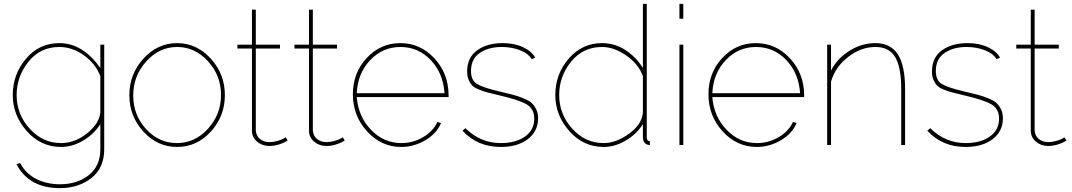

<svg xmlns="http://www.w3.org/2000/svg" viewBox="-20 -750 5545 993"><path d="M296 10Q191 10 118.5 -72Q46 -154 46 -258Q46 -366 114.5 -446.5Q183 -527 287 -527Q408 -527 499 -398V-519H519V22Q519 119 452.5 171Q386 223 290 223Q130 223 65 99L84 93Q114 149 168.5 176Q223 203 290 203Q380 203 439.5 155.5Q499 108 499 22V-108Q466 -56 410 -23Q354 10 296 10ZM296 -10Q368 -10 431 -61Q494 -112 499 -169V-356Q474 -421 414 -464Q354 -507 287 -507Q188 -507 127 -430.5Q66 -354 66 -258Q66 -159 133.5 -84.5Q201 -10 296 -10Z M1070.5 -69.5Q998 10 896 10Q794 10 721.5 -69.5Q649 -149 649 -258Q649 -367 722 -447Q795 -527 896 -527Q997 -527 1070 -447Q1143 -367 1143 -258Q1143 -149 1070.5 -69.5ZM669 -256Q669 -155 735.5 -82.5Q802 -10 895 -10Q988 -10 1055.5 -84Q1123 -158 1123 -259Q1123 -360 1055.5 -433.5Q988 -507 896 -507Q804 -507 736.5 -432.5Q669 -358 669 -256Z M1457 -40 1468 -24Q1466 -22 1455.5 -16Q1445 -10 1421.5 -2.5Q1398 5 1373 5Q1336 5 1309.5 -17.5Q1283 -40 1283 -75V-499H1208V-519H1283V-700H1303V-519H1428V-499H1303V-75Q1305 -47 1325 -31Q1345 -15 1373 -15Q1394 -15 1414.5 -21Q1435 -27 1445 -32.5Q1455 -38 1457 -40Z M1752 -40 1763 -24Q1761 -22 1750.5 -16Q1740 -10 1716.5 -2.5Q1693 5 1668 5Q1631 5 1604.5 -17.5Q1578 -40 1578 -75V-499H1503V-519H1578V-700H1598V-519H1723V-499H1598V-75Q1600 -47 1620 -31Q1640 -15 1668 -15Q1689 -15 1709.5 -21Q1730 -27 1740 -32.5Q1750 -38 1752 -40Z M2055 10Q1952 10 1878.5 -70.5Q1805 -151 1805 -263Q1805 -373 1876.5 -450Q1948 -527 2050 -527Q2153 -527 2226 -449Q2299 -371 2300 -259V-248H1825Q1833 -147 1899 -78.5Q1965 -10 2056 -10Q2116 -10 2168 -40.5Q2220 -71 2242 -119L2261 -114Q2240 -61 2181 -25.5Q2122 10 2055 10ZM1825 -268H2279Q2272 -372 2207.5 -439.5Q2143 -507 2051 -507Q1959 -507 1894.5 -439Q1830 -371 1825 -268Z M2570 10Q2449 10 2372 -74L2387 -87Q2465 -10 2570 -10Q2648 -10 2695.5 -44Q2743 -78 2743 -136Q2743 -188 2702.5 -211Q2662 -234 2562 -257Q2521 -267 2501 -272Q2481 -277 2456.5 -287Q2432 -297 2421.5 -308.5Q2411 -320 2403.5 -337.5Q2396 -355 2396 -380Q2396 -453 2448 -490Q2500 -527 2579 -527Q2640 -527 2685 -506Q2730 -485 2748 -452L2730 -444Q2712 -474 2669 -490.5Q2626 -507 2575 -507Q2506 -507 2461 -476Q2416 -445 2416 -383Q2416 -335 2446.5 -316Q2477 -297 2563 -277Q2609 -266 2632.5 -260Q2656 -254 2686 -242Q2716 -230 2729.5 -217.5Q2743 -205 2753 -185Q2763 -165 2763 -139Q2763 -71 2710 -30.5Q2657 10 2570 10Z M3102 10Q2997 10 2924.5 -72Q2852 -154 2852 -258Q2852 -367 2921.5 -447Q2991 -527 3093 -527Q3160 -527 3215.5 -490.5Q3271 -454 3305 -398V-730H3325V-40Q3325 -20 3341 -20V0Q3332 0 3328 -2Q3305 -11 3305 -40V-108Q3272 -56 3216 -23Q3160 10 3102 10ZM3102 -10Q3167 -10 3234 -59Q3301 -108 3305 -169V-356Q3283 -418 3219.5 -462.5Q3156 -507 3093 -507Q2996 -507 2934 -431.5Q2872 -356 2872 -258Q2872 -159 2939.5 -84.5Q3007 -10 3102 -10Z M3514 0H3494V-519H3514ZM3514 -653H3494V-730H3514Z M3894 10Q3791 10 3717.5 -70.5Q3644 -151 3644 -263Q3644 -373 3715.5 -450Q3787 -527 3889 -527Q3992 -527 4065 -449Q4138 -371 4139 -259V-248H3664Q3672 -147 3738 -78.5Q3804 -10 3895 -10Q3955 -10 4007 -40.5Q4059 -71 4081 -119L4100 -114Q4079 -61 4020 -25.5Q3961 10 3894 10ZM3664 -268H4118Q4111 -372 4046.5 -439.5Q3982 -507 3890 -507Q3798 -507 3733.5 -439Q3669 -371 3664 -268Z M4661 -289V0H4641V-289Q4641 -403 4609.5 -455Q4578 -507 4508 -507Q4433 -507 4366.5 -455.5Q4300 -404 4278 -328V0H4258V-519H4278V-385Q4310 -448 4373.5 -487.5Q4437 -527 4507 -527Q4586 -527 4623.5 -469Q4661 -411 4661 -289Z M4974 10Q4853 10 4776 -74L4791 -87Q4869 -10 4974 -10Q5052 -10 5099.5 -44Q5147 -78 5147 -136Q5147 -188 5106.5 -211Q5066 -234 4966 -257Q4925 -267 4905 -272Q4885 -277 4860.5 -287Q4836 -297 4825.5 -308.5Q4815 -320 4807.5 -337.5Q4800 -355 4800 -380Q4800 -453 4852 -490Q4904 -527 4983 -527Q5044 -527 5089 -506Q5134 -485 5152 -452L5134 -444Q5116 -474 5073 -490.5Q5030 -507 4979 -507Q4910 -507 4865 -476Q4820 -445 4820 -383Q4820 -335 4850.5 -316Q4881 -297 4967 -277Q5013 -266 5036.5 -260Q5060 -254 5090 -242Q5120 -230 5133.5 -217.5Q5147 -205 5157 -185Q5167 -165 5167 -139Q5167 -71 5114 -30.5Q5061 10 4974 10Z M5485 -40 5496 -24Q5494 -22 5483.5 -16Q5473 -10 5449.5 -2.5Q5426 5 5401 5Q5364 5 5337.5 -17.5Q5311 -40 5311 -75V-499H5236V-519H5311V-700H5331V-519H5456V-499H5331V-75Q5333 -47 5353 -31Q5373 -15 5401 -15Q5422 -15 5442.5 -21Q5463 -27 5473 -32.5Q5483 -38 5485 -40Z"/></svg>

Font: Raleway
Style: Thin
Weight: 100
Designer: Matt McInerney, Pablo Impallari, Rodrigo Fuenzalida
Foundry: Matt McInerney, Pablo Impallari, Rodrigo Fuenzalida
Version: Version 3.000